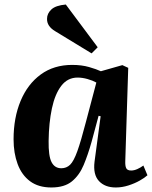

<svg xmlns="http://www.w3.org/2000/svg" viewBox="-20 -815 672 849"><path d="M534 -104Q533 -82 538 -71.5Q543 -61 560 -61Q573 -61 587.5 -67.5Q602 -74 614 -83L632 -40Q620 -29 598 -16.5Q576 -4 548 5Q520 14 492 14Q444 14 417.5 -14.5Q391 -43 398 -100L425 -301L416 -303L385 -188Q369 -131 350 -85.5Q331 -40 298 -13Q265 14 207 14Q150 14 113 -13.5Q76 -41 58 -89.5Q40 -138 40 -199Q40 -294 71 -368.5Q102 -443 160 -485.5Q218 -528 299 -528Q341 -528 374 -518.5Q407 -509 426 -500L521 -527L547 -515ZM251 -71Q274 -71 290 -86.5Q306 -102 322 -146.5Q338 -191 360 -276L406 -450Q390 -459 367 -465.5Q344 -472 323 -472Q279 -472 251 -435.5Q223 -399 209.5 -335.5Q196 -272 195 -192Q194 -125 208 -98Q222 -71 251 -71ZM412 -606 385 -579 224 -677Q187 -699 188 -732Q188 -755 207 -773Q226 -791 271 -795Z"/></svg>

Font: Literata 36pt
Style: Bold Italic
Weight: 700
Italic angle: -2°
Designer: Latin by Veronika Burian and Jose Scaglione. Greek by Irene Vlachou. Cyrillic by Vera Evstafieva
Foundry: TypeTogether
Version: Version 3.002